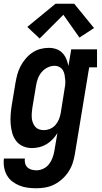

<svg xmlns="http://www.w3.org/2000/svg" viewBox="-27 -784 547 1027"><path d="M168 223Q144 223 121 220Q98 217 77 208.5Q56 200 38.5 186.5Q21 173 10 153.5Q-1 134 -5 111Q-9 88 -6 64H106Q104 77 107.5 90Q111 103 120 111.5Q129 120 142 123.5Q155 127 168 127Q187 127 205.5 118Q224 109 236 93Q248 77 254.5 58.5Q261 40 264 22L280 -72Q269 -54 254 -38.5Q239 -23 221.5 -12.5Q204 -2 184 3Q164 8 144 8Q119 8 96.5 -1.5Q74 -11 59.5 -30Q45 -49 38.5 -72.5Q32 -96 30 -121Q28 -146 30 -171.5Q32 -197 36 -222L56 -342Q60 -365 66 -387Q72 -409 83 -430Q94 -451 110 -470Q126 -489 146 -502.5Q166 -516 188.5 -522Q211 -528 234 -528Q255 -528 274 -521.5Q293 -515 306.5 -501Q320 -487 327.5 -469Q335 -451 339 -431L354 -520H492V-424H450L374 37Q370 62 362.5 86Q355 110 341 132Q327 154 307.5 172Q288 190 265 202Q242 214 217 218.5Q192 223 168 223ZM207 -88Q224 -88 241 -95Q258 -102 270 -116Q282 -130 288.5 -146.5Q295 -163 298 -180L317 -300Q320 -314 321.5 -328Q323 -342 322 -356Q321 -370 318.5 -383.5Q316 -397 309.5 -408Q303 -419 291 -425.5Q279 -432 265 -432Q246 -432 227.5 -423Q209 -414 196 -398.5Q183 -383 176 -364.5Q169 -346 166 -327L146 -207Q144 -193 143 -179.5Q142 -166 143 -153.5Q144 -141 148.5 -128.5Q153 -116 161 -106.5Q169 -97 181 -92.5Q193 -88 207 -88ZM185 -578 119 -640 270 -764H370L476 -634L398 -583L312 -705Z"/></svg>

Font: Iosevka Gothic
Style: Bold Italic
Weight: 700
Italic angle: -9°
Monospace: yes
Designer: Belleve Invis
Foundry: Belleve Invis
Version: Version 15.5.1; ttfautohint (v1.8.4)